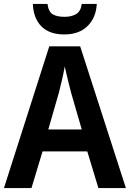

<svg xmlns="http://www.w3.org/2000/svg" viewBox="-20 -950 657 970"><path d="M477 0 421 -185H195L139 0H0L229 -716H385L616 0ZM340 -479Q336 -495 329.5 -520Q323 -545 317 -571Q311 -597 307 -614Q302 -584 293 -545.5Q284 -507 277 -480L224 -296H393ZM469 -930Q465 -860 422 -818Q379 -776 305 -776Q230 -776 189.5 -816.5Q149 -857 146 -930H220Q225 -891 246 -878Q267 -865 307 -865Q340 -865 364 -878.5Q388 -892 393 -930Z"/></svg>

Font: Noto Sans Bengali SemiCondensed SemiBold
Style: Regular
Weight: 600
Width: 4
Designer: Joana Ranito - Universal Thirst; Jelle Bosma - Monotype Design Team
Foundry: Universal Thirst ehf.
Version: Version 3.000; ttfautohint (v1.8.4.7-5d5b)